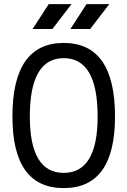

<svg xmlns="http://www.w3.org/2000/svg" viewBox="-20 -914 626 943"><path d="M293 9.8Q41 9.8 41 -341.8Q41 -703.1 293 -703.1Q544.9 -703.1 544.9 -341.8Q544.9 9.8 293 9.8ZM293 -64.9Q459.5 -64.9 459.5 -341.8Q459.5 -628.4 293 -628.4Q126.5 -628.4 126.5 -341.8Q126.5 -64.9 293 -64.9ZM140.1 -771.5 219.2 -893.6H331.1L237.3 -771.5ZM325.7 -771.5 404.8 -893.6H516.6L422.9 -771.5Z"/></svg>

Font: Cascadia Code PL SemiLight
Style: Regular
Weight: 350
Monospace: yes
Designer: Aaron Bell
Foundry: Saja Typeworks
Version: Version 2404.023; ttfautohint (v1.8.4)